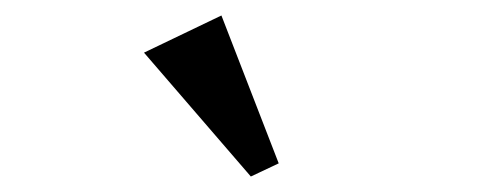

<svg xmlns="http://www.w3.org/2000/svg" viewBox="-20 -812 640 248"><path d="M166 -744 266 -792 340 -601 304 -584Z"/></svg>

Font: IBM Plex Serif Medm
Style: Regular
Weight: 500
Designer: Mike Abbink, Paul van der Laan, Pieter van Rosmalen
Foundry: Bold Monday
Version: Version 3.001